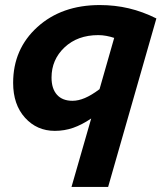

<svg xmlns="http://www.w3.org/2000/svg" viewBox="-20 -510 654 760"><path d="M408 230H263L341 -41Q304 -16 269.5 -4Q235 8 197 8Q126 8 79 -44Q32 -96 32 -182Q32 -316 128 -403Q224 -490 375 -490Q435 -490 490 -477Q545 -464 599 -437ZM369 -371Q287 -371 235.5 -322.5Q184 -274 184 -203Q184 -159 205.5 -135Q227 -111 267 -111Q290 -111 316 -122Q342 -133 374 -157L432 -360Q417 -365 401 -368Q385 -371 369 -371Z"/></svg>

Font: Intel One Mono
Style: Bold Italic
Weight: 700
Italic angle: -16°
Monospace: yes
Designer: Fred Shallcrass
Foundry: Frere-Jones Type LLC
Version: Version 1.400;hotconv 1.1.0;makeotfexe 2.6.0;FJTRelease1.4